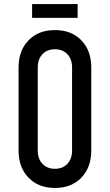

<svg xmlns="http://www.w3.org/2000/svg" viewBox="-20 -915 544 951"><path d="M252 16Q170.5 16 121.2 -35Q72 -86 72 -169V-581Q72 -664.5 121.2 -715.2Q170.5 -766 252 -766Q334 -766 383 -715.2Q432 -664.5 432 -581V-169Q432 -86 383 -35Q334 16 252 16ZM252 -79Q291 -79 314 -103.8Q337 -128.5 337 -169V-581Q337 -621.5 314 -646.2Q291 -671 252 -671Q213 -671 190 -646.2Q167 -621.5 167 -581V-169Q167 -128.5 190 -103.8Q213 -79 252 -79ZM139 -895H364.5V-826.5H139Z"/></svg>

Font: Mohave Medium
Style: Regular
Weight: 500
Designer: Gumpita Rahayu
Foundry: Tokotype
Version: Version 2.003